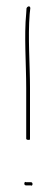

<svg xmlns="http://www.w3.org/2000/svg" viewBox="-20 -645 169 608"><path d="M57 -64C57 -60 59 -58 62 -58H78L79 -57C80 -57 83 -58 83 -62C83 -66 81 -68 78 -68H62L61 -69C60 -69 57 -68 57 -64ZM63 -68V-69ZM63 -206C63 -204 65 -202 70 -202C74 -202 75 -202 75 -205V-366C75 -439 68 -528 74 -601L76 -619C76 -622 76 -621 75 -622V-623C72 -627 66 -624 64 -619L63 -603C56 -532 63 -442 63 -366ZM75 -619H76ZM77 -57V-58Z"/></svg>

Font: Stray Cat
Style: HlExt
Weight: 100
Version: Version 1.0